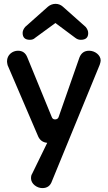

<svg xmlns="http://www.w3.org/2000/svg" viewBox="-20 -732 552 984"><path d="M133 -528C144 -528 153 -531 160 -538L264 -614L366 -538C375 -531 384 -528 394 -528C419 -528 432 -539 432 -562C432 -573 428 -583 419 -594L302 -698C281 -717 249 -717 226 -698L109 -594C100 -583 96 -573 96 -563C96 -540 108 -528 133 -528ZM16 -418C16 -413 17 -407 19 -398L176 -32C185 -13 200 -2 222 0L144 160C141 164 139 171 139 182C139 210 169 232 197 232C222 232 238 220 246 197L491 -400C494 -409 496 -417 496 -422C496 -450 466 -472 437 -472C412 -472 396 -460 387 -437L280 -131C277 -124 271 -120 262 -120C254 -120 248 -124 245 -133L120 -438C111 -461 95 -472 72 -472C44 -472 16 -451 16 -418Z"/></svg>

Font: Dongle
Style: Regular
Weight: 400
Designer: Yanghee Ryu
Foundry: Yanghee Ryu
Version: Version 2.000